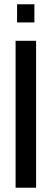

<svg xmlns="http://www.w3.org/2000/svg" viewBox="-20 -879 242 899"><path d="M53 0V-688H149V0ZM60 -774V-859H141V-774Z"/></svg>

Font: Saira ExtraCondensed SemiBold
Style: Regular
Weight: 600
Width: 2
Designer: Hector Gatti with collaboration of the Omnibus-Type team
Foundry: Omnibus-Type
Version: Version 1.101